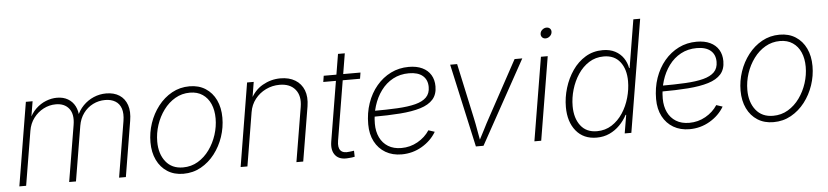

<svg xmlns="http://www.w3.org/2000/svg" viewBox="-44 -977 5335 1237"><g transform="rotate(-5 2623.5 -358.5)"><path d="M39.6 0 128.9 -539.1H172.4L151.9 -415.5L144 -417Q163.1 -462.4 193.4 -491.2Q223.6 -520 259.3 -533.9Q294.9 -547.9 330.1 -547.9Q371.1 -547.9 400.9 -530.5Q430.7 -513.2 446.8 -481.9Q462.9 -450.7 462.9 -408.2L453.1 -411.6Q469.7 -454.6 499.5 -484.9Q529.3 -515.1 567.6 -531.5Q606 -547.9 648.4 -547.9Q699.2 -547.9 733.9 -525.4Q768.6 -502.9 783.2 -460.7Q797.9 -418.5 787.6 -358.4L728.5 0H684.6L744.6 -361.3Q752.4 -409.7 741.5 -441.9Q730.5 -474.1 703.6 -490.2Q676.8 -506.3 638.7 -506.3Q596.2 -506.3 559.3 -487.8Q522.5 -469.2 497.6 -435.3Q472.7 -401.4 464.8 -355L405.8 0H361.8L422.4 -364.3Q433.6 -432.1 404.8 -469.2Q376 -506.3 319.3 -506.3Q277.3 -506.3 239.7 -486.8Q202.1 -467.3 175.8 -432.4Q149.4 -397.5 141.6 -350.1L83.5 0Z M1100.1 11.2Q1041 11.2 997.3 -16.6Q953.6 -44.4 929.7 -94.2Q905.8 -144 905.8 -209Q905.8 -272 926 -332Q946.3 -392.1 983.9 -440.7Q1021.5 -489.3 1073.2 -518.1Q1125 -546.9 1187.5 -546.9Q1247.1 -546.9 1290.5 -519Q1334 -491.2 1357.7 -441.7Q1381.3 -392.1 1381.3 -327.1Q1381.3 -264.2 1361.1 -203.9Q1340.8 -143.6 1303.2 -95Q1265.6 -46.4 1214.1 -17.6Q1162.6 11.2 1100.1 11.2ZM1101.1 -29.8Q1154.8 -29.8 1198.2 -55.9Q1241.7 -82 1272.7 -125.2Q1303.7 -168.5 1320.6 -220.9Q1337.4 -273.4 1337.4 -326.2Q1337.4 -379.4 1319.8 -419.7Q1302.2 -460 1268.3 -482.9Q1234.4 -505.9 1186.5 -505.9Q1134.3 -505.9 1091.1 -480.7Q1047.9 -455.6 1016.1 -412.6Q984.4 -369.6 967 -316.9Q949.7 -264.2 949.7 -209.5Q949.7 -130.4 989.5 -80.1Q1029.3 -29.8 1101.1 -29.8Z M1571.8 -345.7 1514.6 0H1470.7L1559.6 -539.1H1602.5L1582.5 -417.5L1573.7 -418.5Q1604.5 -484.4 1659.2 -515.6Q1713.9 -546.9 1775.4 -546.9Q1831.5 -546.9 1870.6 -523.2Q1909.7 -499.5 1926.8 -456.1Q1943.8 -412.6 1934.1 -352.1L1875.5 0H1831.5L1890.1 -352.1Q1901.9 -422.9 1867.9 -464.4Q1834 -505.9 1766.1 -505.9Q1719.2 -505.9 1677.7 -485.8Q1636.2 -465.8 1607.9 -429.7Q1579.6 -393.6 1571.8 -345.7Z M2293 -539.1 2286.6 -499.5H2048.8L2055.2 -539.1ZM2159.2 -671.4H2203.1L2110.8 -114.3Q2103.5 -70.3 2120.4 -50.8Q2137.2 -31.2 2177.7 -37.1Q2184.1 -37.6 2192.1 -38.8Q2200.2 -40 2207.5 -41L2208.5 -2Q2200.2 0 2190.7 1.2Q2181.2 2.4 2171.4 2.9Q2111.8 9.8 2084.5 -22.2Q2057.1 -54.2 2066.4 -111.8Z M2511.7 9.3Q2452.6 9.3 2408 -16.8Q2363.3 -43 2338.4 -90.6Q2313.5 -138.2 2313.5 -202.6Q2313.5 -275.9 2335.2 -338.6Q2356.9 -401.4 2396.5 -448.5Q2436 -495.6 2489.3 -522Q2542.5 -548.3 2605.5 -548.3Q2656.7 -548.3 2692.6 -531.2Q2728.5 -514.2 2747.6 -482.7Q2766.6 -451.2 2766.6 -408.7Q2766.6 -356.4 2738.5 -324.7Q2710.4 -293 2656.5 -276.4Q2602.5 -259.8 2524.4 -253.9Q2446.3 -248 2346.2 -248L2350.1 -285.6Q2440.9 -285.6 2510.3 -289.3Q2579.6 -293 2626.7 -305.2Q2673.8 -317.4 2698.2 -342Q2722.7 -366.7 2722.7 -408.2Q2722.7 -455.1 2691.9 -481.2Q2661.1 -507.3 2603 -507.3Q2545.4 -507.3 2499.8 -482.7Q2454.1 -458 2422.4 -415Q2390.6 -372.1 2373.5 -317.1Q2356.4 -262.2 2356.4 -202.1Q2356.4 -151.9 2374.8 -113.5Q2393.1 -75.2 2428.2 -53.5Q2463.4 -31.7 2513.7 -31.7Q2570.8 -31.7 2619.1 -59.1Q2667.5 -86.4 2696.3 -130.4L2736.3 -117.2Q2703.1 -61 2643.1 -25.9Q2583 9.3 2511.7 9.3Z M2992.2 0 2873 -539.1H2918L2995.1 -183.1Q3003.9 -142.6 3010.7 -101.8Q3017.6 -61 3025.4 -21.5H3011.2Q3032.7 -61 3053 -101.8Q3073.2 -142.6 3095.7 -183.1L3289.6 -539.1H3339.4L3041.5 0Z M3370.6 0 3460 -539.1H3503.9L3414.6 0ZM3500.5 -654.3Q3485.8 -654.3 3477.3 -664.6Q3468.8 -674.8 3471.2 -689Q3473.1 -703.1 3485.4 -713.1Q3497.6 -723.1 3512.2 -723.1Q3526.9 -723.1 3535.4 -713.4Q3543.9 -703.6 3541.5 -689Q3539.6 -674.8 3527.3 -664.6Q3515.1 -654.3 3500.5 -654.3Z M3772.9 11.2Q3688 11.2 3639.9 -47.6Q3591.8 -106.4 3591.8 -202.1Q3591.8 -264.2 3610.4 -325.2Q3628.9 -386.2 3663.6 -436.5Q3698.2 -486.8 3747.8 -516.8Q3797.4 -546.9 3859.9 -546.9Q3906.2 -546.9 3939.7 -529.3Q3973.1 -511.7 3993.2 -482.2Q4013.2 -452.6 4019.5 -417H4022.9L4074.2 -727.5H4118.2L3997.6 0H3954.6L3974.6 -118.7H3970.7Q3951.7 -82.5 3922.6 -53Q3893.6 -23.4 3856 -6.1Q3818.4 11.2 3772.9 11.2ZM3778.3 -29.8Q3832 -29.8 3874.3 -56.9Q3916.5 -84 3945.8 -128.7Q3975.1 -173.3 3990.2 -227.1Q4005.4 -280.8 4005.4 -333.5Q4005.4 -411.1 3968.5 -458.5Q3931.6 -505.9 3862.8 -505.9Q3809.6 -505.9 3767.6 -479.2Q3725.6 -452.6 3696.3 -408.4Q3667 -364.3 3651.4 -311Q3635.7 -257.8 3635.7 -204.6Q3635.7 -126.5 3672.6 -78.1Q3709.5 -29.8 3778.3 -29.8Z M4373.5 9.3Q4314.5 9.3 4269.8 -16.8Q4225.1 -43 4200.2 -90.6Q4175.3 -138.2 4175.3 -202.6Q4175.3 -275.9 4197 -338.6Q4218.8 -401.4 4258.3 -448.5Q4297.9 -495.6 4351.1 -522Q4404.3 -548.3 4467.3 -548.3Q4518.6 -548.3 4554.4 -531.2Q4590.3 -514.2 4609.4 -482.7Q4628.4 -451.2 4628.4 -408.7Q4628.4 -356.4 4600.3 -324.7Q4572.3 -293 4518.3 -276.4Q4464.4 -259.8 4386.2 -253.9Q4308.1 -248 4208 -248L4211.9 -285.6Q4302.7 -285.6 4372.1 -289.3Q4441.4 -293 4488.5 -305.2Q4535.6 -317.4 4560.1 -342Q4584.5 -366.7 4584.5 -408.2Q4584.5 -455.1 4553.7 -481.2Q4522.9 -507.3 4464.8 -507.3Q4407.2 -507.3 4361.6 -482.7Q4315.9 -458 4284.2 -415Q4252.4 -372.1 4235.4 -317.1Q4218.3 -262.2 4218.3 -202.1Q4218.3 -151.9 4236.6 -113.5Q4254.9 -75.2 4290 -53.5Q4325.2 -31.7 4375.5 -31.7Q4432.6 -31.7 4481 -59.1Q4529.3 -86.4 4558.1 -130.4L4598.1 -117.2Q4564.9 -61 4504.9 -25.9Q4444.8 9.3 4373.5 9.3Z M4916.5 11.2Q4857.4 11.2 4813.7 -16.6Q4770 -44.4 4746.1 -94.2Q4722.2 -144 4722.2 -209Q4722.2 -272 4742.4 -332Q4762.7 -392.1 4800.3 -440.7Q4837.9 -489.3 4889.6 -518.1Q4941.4 -546.9 5003.9 -546.9Q5063.5 -546.9 5106.9 -519Q5150.4 -491.2 5174.1 -441.7Q5197.8 -392.1 5197.8 -327.1Q5197.8 -264.2 5177.5 -203.9Q5157.2 -143.6 5119.6 -95Q5082 -46.4 5030.5 -17.6Q4979 11.2 4916.5 11.2ZM4917.5 -29.8Q4971.2 -29.8 5014.6 -55.9Q5058.1 -82 5089.1 -125.2Q5120.1 -168.5 5137 -220.9Q5153.8 -273.4 5153.8 -326.2Q5153.8 -379.4 5136.2 -419.7Q5118.7 -460 5084.7 -482.9Q5050.8 -505.9 5002.9 -505.9Q4950.7 -505.9 4907.5 -480.7Q4864.3 -455.6 4832.5 -412.6Q4800.8 -369.6 4783.4 -316.9Q4766.1 -264.2 4766.1 -209.5Q4766.1 -130.4 4805.9 -80.1Q4845.7 -29.8 4917.5 -29.8Z"/></g></svg>

Font: Inter 18pt ExtraLight
Style: Italic
Weight: 250
Italic angle: -9.3988°
Designer: Rasmus Andersson
Foundry: rsms
Version: Version 4.001;git-66647c0bb